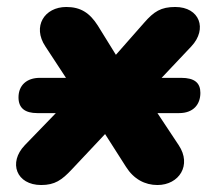

<svg xmlns="http://www.w3.org/2000/svg" viewBox="-20 -521 627 550"><path d="M98 9C137 9 157 -5 186 -36L281 -137L341 -43C363 -8 395 9 431 9C493 9 530 -48 492 -105L431 -197H493C534 -197 554 -222 554 -255C554 -283 538 -298 499 -298H443L528 -388C575 -438 552 -501 482 -501C441 -501 421 -488 393 -456L312 -364L260 -448C237 -484 211 -501 170 -501C107 -501 72 -445 110 -388L169 -298H94C57 -298 33 -277 33 -242C33 -211 52 -197 87 -197H140L51 -105C3 -55 27 9 98 9Z"/></svg>

Font: SN Pro Heavy
Style: Italic
Weight: 800
Italic angle: -9°
Designer: Tobias Whetton
Foundry: Supernotes
Version: Version 1.001;Glyphs 3.2 (3249)